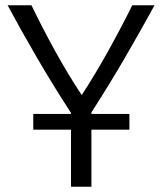

<svg xmlns="http://www.w3.org/2000/svg" viewBox="-20 -713 619 733"><path d="M251 0V-218H107V-278H251V-282Q181 -390 121 -493Q61 -596 9 -693H100Q141 -608 190 -519Q239 -430 292 -350Q344 -430 393.5 -519Q443 -608 485 -693H570Q517 -596 457.5 -493.5Q398 -391 329 -284V-278H474V-218H329V0Z"/></svg>

Font: Ubuntu Sans
Style: Regular
Weight: 400
Designer: Dalton Maag Ltd
Foundry: Dalton Maag Ltd
Version: Version 1.006; ttfautohint (v1.8.4.7-5d5b)